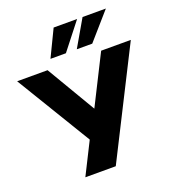

<svg xmlns="http://www.w3.org/2000/svg" viewBox="-187 -1067 1079 1192"><g transform="rotate(-20 352.5 -470.5)"><path d="M171 0 293 -243 288 -192 -23 -705H178L373 -375H366L532 -705H728L372 0ZM219 -765 304 -941H459L321 -765ZM393 -765 495 -941H649L495 -765Z"/></g></svg>

Font: Nunito Sans 8pt Black
Style: Regular
Weight: 900
Version: Version 3.101;gftools[0.9.27]